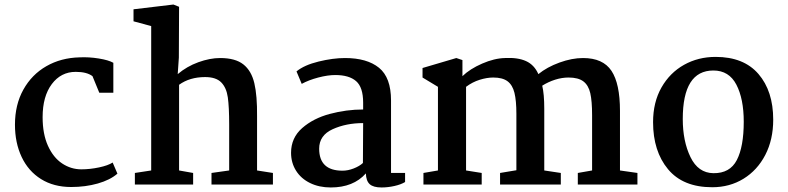

<svg xmlns="http://www.w3.org/2000/svg" viewBox="-20 -814 3475 847"><path d="M480 -537V-405H418L388 -478Q363 -497 314 -497Q249 -497 208.5 -443Q168 -389 168 -297Q168 -223 191.5 -171Q215 -119 254 -93Q293 -67 339 -67Q377 -67 417 -75.5Q457 -84 477 -97L498 -48Q466 -20 411.5 -4.5Q357 11 294 11Q217 11 161 -24Q105 -59 75.5 -121.5Q46 -184 46 -264Q46 -352 83 -418.5Q120 -485 184.5 -522Q249 -559 331 -561Q372 -563 415.5 -556Q459 -549 480 -537Z M647 -62V-699L569 -720V-773L745 -794L770 -784L769 -560L764 -487Q804 -521 855 -539.5Q906 -558 951 -558Q1018 -558 1053.5 -530Q1089 -502 1102 -447Q1115 -392 1114 -300V-62L1184 -51V0H913V-51L991 -62V-264Q991 -342 985 -384.5Q979 -427 956 -450.5Q933 -474 885 -474Q817 -474 770 -440V-62L832 -51V0H575V-51Z M1705 -371V-51H1767V-11Q1749 0 1720 6.5Q1691 13 1663 13Q1627 13 1611 -1.5Q1595 -16 1594 -49Q1539 13 1439 13Q1388 13 1348 -6.5Q1308 -26 1286 -61Q1264 -96 1264 -140Q1264 -206 1313 -249Q1362 -292 1435 -311.5Q1508 -331 1582 -331V-361Q1582 -429 1551 -456Q1520 -483 1459 -483Q1426 -483 1384 -472Q1342 -461 1311 -444L1288 -499Q1322 -527 1385.5 -542.5Q1449 -558 1502 -558Q1599 -558 1652 -515Q1705 -472 1705 -371ZM1388 -158Q1388 -61 1491 -61Q1515 -61 1540.5 -71Q1566 -81 1581 -95L1582 -271Q1507 -271 1447.5 -244Q1388 -217 1388 -158Z M1912 -62V-431L1844 -472V-514L1993 -558L2020 -549V-478Q2053 -510 2107 -533.5Q2161 -557 2208 -558Q2264 -561 2300.5 -544.5Q2337 -528 2355 -487Q2393 -518 2448 -538Q2503 -558 2552 -558Q2640 -558 2677.5 -501.5Q2715 -445 2715 -325V-62L2792 -51V0H2529V-51L2592 -62V-306Q2592 -368 2584 -403Q2576 -438 2553.5 -455Q2531 -472 2488 -472Q2459 -472 2429 -462.5Q2399 -453 2372 -436Q2381 -399 2381 -334V-62L2454 -51V0H2186V-51L2258 -63V-312Q2258 -370 2249.5 -404.5Q2241 -439 2219 -455.5Q2197 -472 2156 -472Q2128 -472 2096 -462Q2064 -452 2036 -431V-62L2105 -51V0H1848V-51Z M3391 -286Q3391 -198 3356 -130.5Q3321 -63 3260 -25.5Q3199 12 3122 12Q2993 12 2927 -67.5Q2861 -147 2861 -275Q2861 -363 2898 -428Q2935 -493 2997.5 -528Q3060 -563 3137 -563Q3261 -563 3326 -487.5Q3391 -412 3391 -286ZM2992 -289Q2992 -191 3026 -121Q3060 -51 3127 -50Q3200 -49 3230.5 -108Q3261 -167 3261 -277Q3261 -378 3228.5 -440.5Q3196 -503 3127 -503Q2992 -503 2992 -289Z"/></svg>

Font: Martel
Style: Bold
Weight: 700
Designer: Dan Reynolds
Foundry: Dan Reynolds
Version: Version 1.001; ttfautohint (v1.1) -l 5 -r 5 -G 72 -x 0 -D la